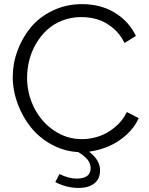

<svg xmlns="http://www.w3.org/2000/svg" viewBox="-20 -734 726 934"><path d="M654.8 -159.2Q634.8 -114.3 595.9 -78.9Q557.1 -43.5 510.5 -23.2Q463.9 -2.9 413.1 3.9Q466.8 43.9 466.8 95.2Q466.8 135.7 439 158Q411.1 180.2 362.8 180.2Q304.2 180.2 249 151.9L269 112.8Q315.4 134.8 352.1 134.8Q420.9 134.8 420.9 84Q420.9 61 406.2 43Q391.6 24.9 360.8 5.9Q292.5 2.4 231.9 -30.5Q171.4 -63.5 130.4 -114.5Q89.4 -165.5 65.7 -229.7Q42 -293.9 42 -359.9Q42 -424.8 64.9 -487.3Q87.9 -549.8 129.6 -600.6Q171.4 -651.4 236.6 -682.6Q301.8 -713.9 378.9 -713.9Q470.7 -713.9 539.3 -671.6Q607.9 -629.4 641.1 -559.1L585.9 -524.9Q564 -569.8 527.8 -599.1Q491.7 -628.4 454.1 -639.6Q416.5 -650.9 375 -650.9Q325.7 -650.9 282.7 -634Q239.7 -617.2 208.7 -588.4Q177.7 -559.6 155.5 -521.7Q133.3 -483.9 122.6 -441.7Q111.8 -399.4 111.8 -356Q111.8 -277.8 146.5 -209.2Q181.2 -140.6 242.9 -98.9Q304.7 -57.1 377.9 -57.1Q419.9 -57.1 460.4 -70.6Q501 -84 538.3 -114.5Q575.7 -145 597.2 -189Z"/></svg>

Font: Rawline
Style: Regular
Weight: 400
Designer: Matt McInerney, Pablo Impallari, Rodrigo Fuenzalida
Foundry: Matt McInerney, Pablo Impallari, Rodrigo Fuenzalida
Version: Version 4.020;PS 004.020;hotconv 1.0.88;makeotf.lib2.5.64775